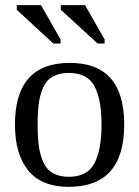

<svg xmlns="http://www.w3.org/2000/svg" viewBox="-20 -715 540 745"><path d="M251 -471Q462 -471 462 -232Q462 10 247 10Q141 10 89.5 -53.5Q38 -117 38 -232Q38 -471 251 -471ZM374 -232Q374 -329 346.5 -380.5Q319 -432 247 -432Q210 -432 185 -418Q160 -404 147.5 -375.5Q135 -347 130.5 -313.5Q126 -280 126 -232Q126 -183 130.5 -149.5Q135 -116 147.5 -87Q160 -58 185 -43.5Q210 -29 247 -29Q319 -29 346.5 -81.5Q374 -134 374 -232ZM359 -546 216 -677V-695H310L386 -562V-546ZM187 -546 45 -677V-695H139L215 -562V-546Z"/></svg>

Font: Libra Serif Modern
Style: Regular
Weight: 400
Designer: Stefan Peev, Context Ltd
Foundry: Stefan Peev, Context Ltd
Version: Version 1.000